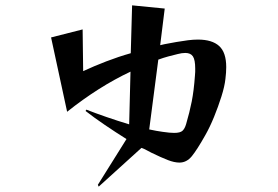

<svg xmlns="http://www.w3.org/2000/svg" viewBox="-20 -630 1040 718"><path d="M349 68 346 61 453 -110Q413 -135 372.5 -162.5Q332 -190 300 -215L303 -220Q336 -207 378 -192.5Q420 -178 463 -165L468 -362Q349 -306 231 -212L171 -490L289 -520L291 -364Q332 -383 377.5 -400.5Q423 -418 469 -431L474 -610L596 -598L579 -461Q595 -465 610 -467.5Q625 -470 640 -473Q663 -477 683 -479.5Q703 -482 720 -482Q773 -482 799.5 -458Q826 -434 826 -379Q826 -359 823 -335Q820 -307 808 -269Q796 -231 780.5 -193Q765 -155 748 -125Q717 -70 697.5 -46Q678 -22 651 -22Q632 -22 607.5 -31.5Q583 -41 546 -59Q538 -63 529 -68Q520 -73 509 -77ZM538 -146Q566 -140 588 -137Q602 -135 612.5 -134Q623 -133 631 -133Q654 -133 662.5 -141Q671 -149 676 -166Q689 -210 697 -250.5Q705 -291 709 -347Q710 -355 710 -361.5Q710 -368 710 -374Q710 -406 701.5 -419Q693 -432 673 -432Q660 -432 645 -428Q628 -424 609.5 -419Q591 -414 572 -407Z"/></svg>

Font: Reggae One
Style: Regular
Weight: 400
Designer: Fontworks Inc.
Foundry: Fontworks Inc.
Version: Version 1.100